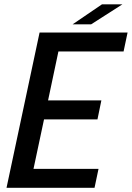

<svg xmlns="http://www.w3.org/2000/svg" viewBox="-20 -892 626 912"><path d="M208.5 -647.5 269.5 -704.5 201 -380.5 182 -415H461.5L443 -325H163.5L196.5 -359.5L127 -33L90 -90H448L429 0H11L168 -737.5H586L567 -647.5ZM325 -776.5 464.5 -871.5H561.5L413 -776.5Z"/></svg>

Font: Epilogue Medium
Style: Italic
Weight: 500
Italic angle: -12°
Designer: Tyler Finck
Foundry: Etcetera Type Co
Version: Version 2.112